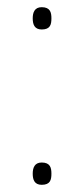

<svg xmlns="http://www.w3.org/2000/svg" viewBox="-20 -506 233 534"><path d="M71 -455C71 -438 76 -424 96 -424C120 -424 123 -438 123 -455C123 -471 120 -486 96 -486C76 -486 71 -471 71 -455ZM71 -23C71 -6 76 8 96 8C120 8 123 -6 123 -23C123 -39 120 -54 96 -54C76 -54 71 -39 71 -23Z"/></svg>

Font: Noto Sans Georgian Thin
Style: Regular
Weight: 100
Designer: Monotype Design Team, Akaki Razmadze
Foundry: Google LLC
Version: Version 2.005